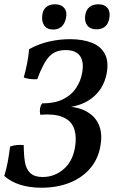

<svg xmlns="http://www.w3.org/2000/svg" viewBox="-30 -868 532 897"><path d="M163 9Q108 9 64 -5Q20 -19 -10 -46Q1 -82 7 -116Q13 -150 17 -183Q32 -189 49 -190.5Q66 -192 81 -190Q81 -144 86.5 -111Q92 -78 111.5 -59.5Q131 -41 169 -41Q228 -41 272 -82Q316 -123 323 -200Q327 -246 312 -277Q297 -308 259.5 -322.5Q222 -337 158 -332Q155 -346 157 -360.5Q159 -375 167 -385Q226 -385 265 -404.5Q304 -424 326 -457.5Q348 -491 354 -529Q363 -580 343.5 -607Q324 -634 276 -634Q228 -634 200 -604Q172 -574 144 -498Q127 -497 110.5 -499Q94 -501 81 -506Q90 -538 96.5 -571Q103 -604 106 -638Q148 -662 197.5 -673.5Q247 -685 296 -685Q356 -685 398.5 -668.5Q441 -652 460 -616Q479 -580 468 -523Q453 -449 396 -407Q339 -365 251 -365L252 -372Q327 -372 370 -349.5Q413 -327 430.5 -288Q448 -249 441 -199Q433 -133 395.5 -86.5Q358 -40 298.5 -15.5Q239 9 163 9ZM218 -730Q190 -730 176.5 -749.5Q163 -769 168 -800Q171 -823 186.5 -835.5Q202 -848 227 -848Q256 -848 270.5 -830Q285 -812 278 -782Q266 -730 218 -730ZM420 -731Q392 -731 378 -749Q364 -767 368 -796Q376 -848 431 -848Q458 -848 472 -831Q486 -814 481 -785Q473 -731 420 -731Z"/></svg>

Font: Vollkorn Medium
Style: Italic
Weight: 500
Italic angle: -11°
Designer: Friedrich Althausen
Foundry: Friedrich Althausen
Version: Version 5.000